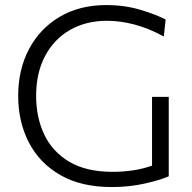

<svg xmlns="http://www.w3.org/2000/svg" viewBox="-20 -746 774 776"><path d="M432 10Q308 10 223.8 -38.5Q139.5 -87 96.5 -170.5Q53.5 -254 53.5 -358.5Q53.5 -465.5 97.8 -548.5Q142 -631.5 222 -678.5Q302 -725.5 409 -725.5Q484 -725.5 548 -706.2Q612 -687 649.5 -667L642 -598.5Q580.5 -632 523.2 -647Q466 -662 412.5 -662Q328 -662 263.5 -625.2Q199 -588.5 162.5 -520.2Q126 -452 126 -358Q126 -272 158.8 -202.5Q191.5 -133 260 -92.2Q328.5 -51.5 436 -51.5Q475 -51.5 515.5 -57.2Q556 -63 594.5 -76.5V-354.5H662V-33.5Q627 -18 564.5 -4Q502 10 432 10Z"/></svg>

Font: Commissioner Light
Style: Regular
Weight: 300
Designer: Kostas Bartsokas
Foundry: Kostas Bartsokas
Version: Version 1.000; ttfautohint (v1.8.3)